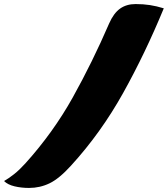

<svg xmlns="http://www.w3.org/2000/svg" viewBox="-113 -793 827 946"><path d="M694 -752Q603 -531 493.5 -334.5Q384 -138 237 23Q179 87 131.5 110Q84 133 30 133Q-8 133 -41.5 125Q-75 117 -93 99Q-70 86 -43.5 65Q-17 44 12 12Q149 -140 245.5 -313Q342 -486 425 -678Q447 -728 478.5 -750.5Q510 -773 555 -773Q593 -773 625.5 -768Q658 -763 694 -752Z"/></svg>

Font: Recursive Mn Csl St Blk
Style: Italic
Weight: 900
Italic angle: -15°
Monospace: yes
Version: Version 1.079;hotconv 1.0.112;makeotfexe 2.5.65598; ttfautoh